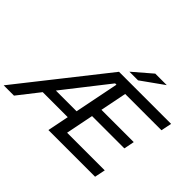

<svg xmlns="http://www.w3.org/2000/svg" viewBox="-233 -1181 1475 1475"><g transform="rotate(45 504.5 -443.5)"><path d="M-55 0 498 -700H604L589 -616H501L572 -657L57 0ZM162 -175 183 -255H515L500 -175ZM431 0 571 -700H1064L1046 -613H652L547 -87H956L938 0ZM582 -313 601 -398H960L943 -313ZM554 -757 705 -887H830L648 -757Z"/></g></svg>

Font: MOST Montserrat Medium
Style: Italic
Weight: 500
Italic angle: -11.3°
Designer: Julieta Ulanovsky
Foundry: Julieta Ulanovsky
Version: Version 8.000;March 11, 2024;FontCreator 15.0.0.2926 64-bit